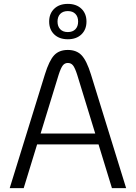

<svg xmlns="http://www.w3.org/2000/svg" viewBox="-20 -968 699 988"><path d="M487 -225H171L102 0H30L211 -585Q233 -656 258.5 -683.5Q284 -711 329 -711Q374 -711 400 -683.5Q426 -656 448 -585L629 0H556ZM470 -281 377 -584Q366 -618 356 -631Q346 -644 329 -644Q313 -644 303 -631Q293 -618 282 -584L189 -281ZM233 -857Q233 -898 259 -923Q285 -948 329 -948Q373 -948 399 -923Q425 -898 425 -857Q425 -816 399 -791Q373 -766 329 -766Q285 -766 259 -791Q233 -816 233 -857ZM382 -857Q382 -882 368 -896.5Q354 -911 329 -911Q304 -911 290 -896.5Q276 -882 276 -857Q276 -832 290 -817.5Q304 -803 329 -803Q354 -803 368 -817.5Q382 -832 382 -857Z"/></svg>

Font: KoHo
Style: Regular
Weight: 400
Version: Version 1.000; ttfautohint (v1.6)